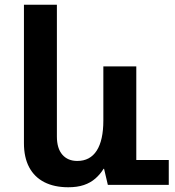

<svg xmlns="http://www.w3.org/2000/svg" viewBox="-20 -780 737 810"><path d="M268 10Q209 10 167 -11.5Q125 -33 103 -74.5Q81 -116 81 -176V-760H220V-204Q220 -154 243 -127.5Q266 -101 306 -101Q360 -101 388 -144.5Q416 -188 416 -272V-500H555V-105H692V0H435L419 -68H417Q403 -45 382.5 -27Q362 -9 334 0.5Q306 10 268 10Z"/></svg>

Font: Noto Sans Armenian
Style: Bold
Weight: 700
Version: Version 2.007